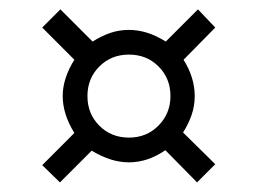

<svg xmlns="http://www.w3.org/2000/svg" viewBox="-20 -461 540 402"><path d="M336.9 -259.8Q336.9 -296.9 312 -321.8Q287.1 -346.7 250 -346.7Q212.9 -346.7 188 -321.8Q163.1 -296.9 163.1 -259.8Q163.1 -222.7 188 -197.8Q212.9 -172.9 250 -172.9Q287.1 -172.9 312 -198.2Q336.9 -223.6 336.9 -259.8ZM327.1 -374 394.5 -441.4 430.7 -403.3 364.3 -335.9Q376 -317.4 381.8 -298.3Q387.7 -279.3 387.7 -259.8Q387.7 -239.3 381.3 -220.7Q375 -202.1 363.3 -183.6L430.7 -117.2L392.6 -79.1L326.2 -146.5Q307.6 -133.8 288.6 -127.4Q269.5 -121.1 250 -121.1Q230.5 -121.1 210.9 -127.4Q191.4 -133.8 171.9 -145.5L105.5 -79.1L68.4 -115.2L135.7 -182.6Q123 -203.1 117.2 -222.2Q111.3 -241.2 111.3 -259.8Q111.3 -279.3 117.7 -298.3Q124 -317.4 135.7 -335.9L68.4 -403.3L106.4 -441.4L173.8 -374Q192.4 -385.7 210.9 -392.1Q229.5 -398.4 250 -398.4Q268.6 -398.4 287.6 -392.6Q306.6 -386.7 327.1 -374Z"/></svg>

Font: BabelStone Coelbren y Beirdd
Style: Regular
Weight: 400
Designer: Andrew West
Foundry: BabelStone
Version: Version 1.00;September 27, 2022